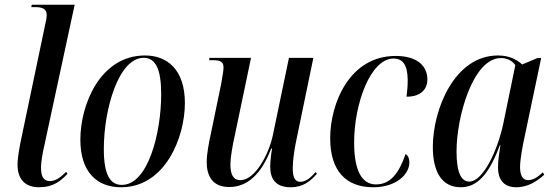

<svg xmlns="http://www.w3.org/2000/svg" viewBox="-20 -780 2337 810"><path d="M145 10C204 10 236 -16 265 -47L259 -55C237 -33 215 -16 191 -16C163 -16 153 -36 153 -73C153 -95 159 -132 167 -166L295 -760H114L112 -750H129C166 -750 177 -738 177 -715C177 -708 175 -693 171 -678L72 -206C62 -159 54 -116 54 -85C54 -27 83 10 145 10Z M491 10C677 10 760 -201 760 -345C760 -487 685 -546 592 -546C403 -546 319 -339 319 -191C319 -55 388 10 491 10ZM494 0C446 0 418 -40 418 -151C418 -319 480 -536 586 -536C636 -536 660 -490 660 -382C660 -220 605 0 494 0Z M1206 10C1260 10 1291 -17 1317 -47L1311 -54C1291 -30 1270 -13 1247 -13C1223 -13 1215 -34 1215 -71C1215 -99 1221 -144 1228 -178L1302 -536H1199L1132 -214C1116 -132 1057 -20 994 -20C965 -20 952 -42 952 -87C952 -114 961 -167 970 -206L1039 -536H864L862 -526H877C911 -526 923 -519 923 -495C923 -483 918 -455 913 -426L870 -218C862 -181 852 -131 852 -97C852 -38 876 9 947 9C1023 9 1082 -44 1124 -153H1128C1123 -130 1120 -94 1120 -76C1120 -29 1140 10 1206 10Z M1555 10C1653 10 1707 -46 1707 -94C1707 -114 1700 -125 1691 -130C1663 -49 1627 -2 1566 -2C1506 -2 1474 -61 1474 -179C1474 -342 1543 -533 1640 -533C1679 -533 1699 -507 1700 -444C1700 -417 1698 -393 1695 -372C1758 -372 1783 -406 1783 -445C1783 -497 1746 -544 1649 -544C1454 -544 1373 -343 1373 -197C1373 -56 1442 10 1555 10Z M1924 10C1993 10 2043 -44 2089 -168H2091C2086 -133 2081 -105 2081 -74C2081 -19 2108 10 2158 10C2210 10 2250 -19 2276 -43L2270 -53C2248 -32 2229 -20 2208 -20C2186 -20 2174 -39 2174 -75C2174 -106 2185 -167 2192 -197L2263 -535H2247L2183 -508C2161 -528 2129 -546 2081 -546C1896 -546 1806 -316 1806 -160C1806 -58 1842 10 1924 10ZM1960 -14C1927 -14 1906 -49 1906 -141C1906 -289 1976 -535 2093 -535C2117 -535 2140 -526 2154 -505L2104 -262C2079 -142 2017 -14 1960 -14Z"/></svg>

Font: Noto Serif Display Condensed Medium
Style: Italic
Weight: 500
Width: 3
Italic angle: -12°
Designer: Monotype Design Team
Foundry: Monotype Imaging Inc.
Version: Version 2.009